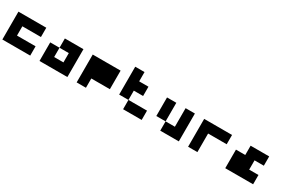

<svg xmlns="http://www.w3.org/2000/svg" viewBox="82 -1244 3336 2238"><g transform="rotate(30 1750.0 -125.0)"><path d="M375 -250V-125H125V0H375V125H0V-250Z M875 -250V125H500V-125H625V0H750V-125H625V-250Z M1375 -250V0H1125V125H1000V-250Z M1625 -375V-250H1750V-125H1625V0H1500V-375ZM1875 0V125H1625V0Z M2125 -250V0H2250V-250H2375V125H2125V0H2000V-250Z M2875 -250V-125H2625V125H2500V-250Z M3375 -250V-125H3250V0H3375V125H3000V-125H3125V-250Z"/></g></svg>

Font: Bytesized
Style: Regular
Weight: 400
Monospace: yes
Designer: baltdev
Version: Version 1.000